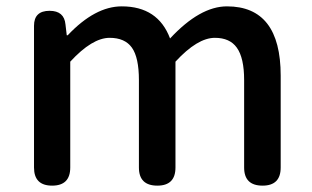

<svg xmlns="http://www.w3.org/2000/svg" viewBox="-20 -584 982 604"><path d="M144 0Q87 0 87 -57V-275V-503Q87 -550 136 -550Q182 -550 186 -507L190 -473H193Q279 -564 363 -564Q477 -564 515 -463Q609 -564 694 -564Q863 -564 863 -346V-57Q863 0 806 0Q748 0 748 -57V-332Q748 -402 725 -434Q703 -465 656 -465Q601 -465 532 -390V-57Q532 0 475 0Q417 0 417 -57V-332Q417 -403 395 -434Q373 -465 325 -465Q270 -465 201 -390V-57Q201 0 144 0Z"/></svg>

Font: GenSenRounded TW M
Style: Regular
Weight: 500
Version: Version 1.501;PS 1;hotconv 16.6.51;makeotf.lib2.5.65220